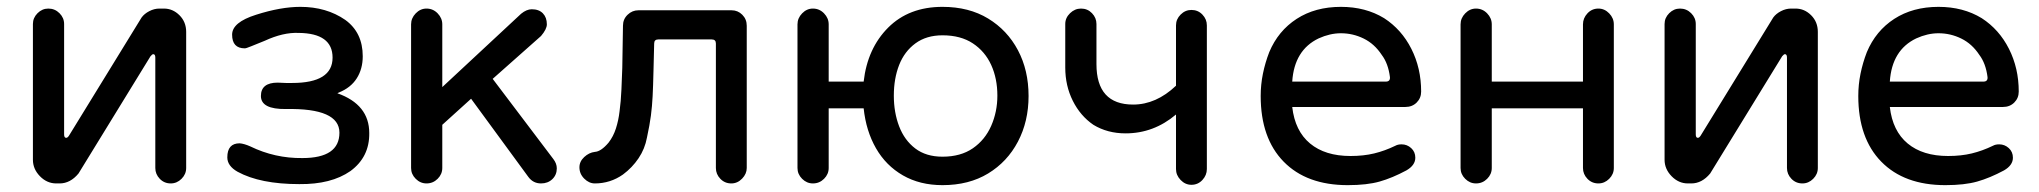

<svg xmlns="http://www.w3.org/2000/svg" viewBox="-20 -558 5947 560"><path d="M144 -23Q117 -23 96.5 -44Q76 -65 76 -92V-488Q76 -506 89.5 -519.5Q103 -533 121 -533Q140 -533 153.5 -519.5Q167 -506 167 -488V-166Q167 -156 173 -156Q177 -156 181 -162L393 -507Q401 -518 415.5 -525.5Q430 -533 445 -533H458Q484 -533 503.5 -513.5Q523 -494 523 -465V-68Q523 -50 509.5 -36.5Q496 -23 478 -23Q459 -23 446 -36.5Q433 -50 433 -68V-390Q433 -400 427 -400Q424 -400 419 -394L209 -52Q185 -23 154 -23Z M853 -21Q739 -21 673 -57Q643 -74 643 -99Q643 -140 679 -140Q692 -139 710 -131Q782 -96 862 -97Q970 -97 970 -171Q970 -243 814 -240Q741 -239 741 -278Q741 -317 790 -317L814 -316H832Q950 -316 950 -390Q950 -461 851 -462Q806 -464 752 -439Q727 -429 712.5 -423Q698 -417 694 -417Q657 -417 657 -457Q657 -493 727 -515Q799 -538 856 -538Q932 -538 987 -500Q1038 -463 1038 -394Q1038 -357 1020.5 -329.5Q1003 -302 968 -288L964 -286Q1057 -253 1057 -170Q1058 -100 1002 -59Q946 -20 853 -21Z M1224 -23Q1206 -23 1192.5 -36.5Q1179 -50 1179 -68V-487Q1179 -505 1192.5 -519Q1206 -533 1224 -533Q1243 -533 1256.5 -519Q1270 -505 1270 -487V-304L1500 -518Q1516 -531 1531 -531Q1552 -531 1563.5 -519Q1575 -507 1575 -487Q1575 -473 1558 -453L1417 -328L1594 -94Q1604 -81 1604 -67Q1604 -48 1591 -35.5Q1578 -23 1558 -23Q1535 -23 1521 -42L1354 -270L1270 -194V-68Q1270 -50 1256.5 -36.5Q1243 -23 1224 -23Z M1715 -23Q1698 -23 1684 -37Q1670 -51 1670 -70Q1670 -87 1684 -100Q1698 -113 1715 -115Q1733 -116 1755 -142Q1769 -160 1776.5 -183.5Q1784 -207 1787 -233Q1791 -262 1792.5 -297Q1794 -332 1795 -360L1797 -483Q1797 -502 1810.5 -515Q1824 -528 1842 -528H2114Q2132 -528 2145 -515Q2158 -502 2158 -483V-68Q2158 -51 2144.5 -37Q2131 -23 2113 -23Q2094 -23 2081 -36.5Q2068 -50 2068 -68V-431Q2068 -443 2056 -443H1900Q1888 -443 1888 -431L1886 -351Q1885 -307 1883.5 -277.5Q1882 -248 1878.5 -221Q1875 -194 1867 -157Q1861 -124 1842.5 -96.5Q1824 -69 1797 -49Q1760 -23 1715 -23Z M2729 -18Q2663 -18 2613.5 -46.5Q2564 -75 2535 -125.5Q2506 -176 2499 -242H2397V-68Q2397 -50 2383.5 -36.5Q2370 -23 2351 -23Q2333 -23 2319.5 -36.5Q2306 -50 2306 -68V-487Q2306 -505 2319.5 -519Q2333 -533 2351 -533Q2370 -533 2383.5 -519Q2397 -505 2397 -487V-320H2499Q2510 -417 2570.5 -477.5Q2631 -538 2729 -538Q2806 -538 2862 -504Q2918 -470 2949 -411.5Q2980 -353 2980 -278Q2980 -204 2949 -145Q2918 -86 2862 -52Q2806 -18 2729 -18ZM2729 -101Q2782 -101 2817.5 -125.5Q2853 -150 2871 -191Q2889 -232 2889 -279Q2889 -329 2871 -368.5Q2853 -408 2817.5 -431.5Q2782 -455 2729 -455Q2682 -455 2650 -431.5Q2618 -408 2602.5 -368.5Q2587 -329 2587 -279Q2587 -230 2602.5 -189.5Q2618 -149 2649.5 -125Q2681 -101 2729 -101Z M3455 -19Q3437 -19 3423.5 -33Q3410 -47 3410 -65V-224Q3345 -169 3263 -169Q3210 -169 3169 -194Q3131 -220 3109 -264Q3087 -308 3087 -361V-488Q3087 -506 3101 -519.5Q3115 -533 3133 -533Q3152 -533 3165 -519.5Q3178 -506 3178 -488V-371Q3178 -253 3285 -253Q3352 -253 3410 -308V-484Q3410 -502 3423.5 -515.5Q3437 -529 3455 -529Q3474 -529 3487 -515.5Q3500 -502 3500 -484V-65Q3500 -47 3487 -33Q3474 -19 3455 -19Z M3911 -18Q3791 -18 3724 -86.5Q3657 -155 3657 -278Q3657 -311 3663.5 -343Q3670 -375 3682 -406Q3708 -468 3762 -503Q3816 -538 3891 -538Q3963 -538 4017 -505Q4068 -472 4096.5 -415.5Q4125 -359 4125 -291Q4125 -272 4112 -259Q4099 -246 4079 -246H3749Q3757 -176 3801 -139.5Q3845 -103 3919 -103Q3957 -103 3988 -110.5Q4019 -118 4050 -133Q4057 -137 4068 -137Q4084 -137 4096 -126Q4108 -115 4108 -98Q4108 -76 4082 -61Q4041 -39 4004 -28.5Q3967 -18 3911 -18ZM3749 -320H4022Q4035 -320 4034 -333Q4029 -373 4010 -398Q3989 -430 3957.5 -445.5Q3926 -461 3891 -461Q3859 -461 3826 -446Q3755 -412 3749 -320Z M4285 -23Q4267 -23 4253.5 -36.5Q4240 -50 4240 -68V-487Q4240 -505 4253.5 -519Q4267 -533 4285 -533Q4304 -533 4317.5 -519Q4331 -505 4331 -487V-320H4597V-487Q4597 -505 4610 -519Q4623 -533 4642 -533Q4660 -533 4673.5 -519Q4687 -505 4687 -487V-68Q4687 -50 4673.5 -36.5Q4660 -23 4642 -23Q4623 -23 4610 -36.5Q4597 -50 4597 -68V-242H4331V-68Q4331 -50 4317.5 -36.5Q4304 -23 4285 -23Z M4903 -23Q4876 -23 4855.5 -44Q4835 -65 4835 -92V-488Q4835 -506 4848.5 -519.5Q4862 -533 4880 -533Q4899 -533 4912.5 -519.5Q4926 -506 4926 -488V-166Q4926 -156 4932 -156Q4936 -156 4940 -162L5152 -507Q5160 -518 5174.5 -525.5Q5189 -533 5204 -533H5217Q5243 -533 5262.5 -513.5Q5282 -494 5282 -465V-68Q5282 -50 5268.5 -36.5Q5255 -23 5237 -23Q5218 -23 5205 -36.5Q5192 -50 5192 -68V-390Q5192 -400 5186 -400Q5183 -400 5178 -394L4968 -52Q4944 -23 4913 -23Z M5654 -18Q5534 -18 5467 -86.5Q5400 -155 5400 -278Q5400 -311 5406.5 -343Q5413 -375 5425 -406Q5451 -468 5505 -503Q5559 -538 5634 -538Q5706 -538 5760 -505Q5811 -472 5839.5 -415.5Q5868 -359 5868 -291Q5868 -272 5855 -259Q5842 -246 5822 -246H5492Q5500 -176 5544 -139.5Q5588 -103 5662 -103Q5700 -103 5731 -110.5Q5762 -118 5793 -133Q5800 -137 5811 -137Q5827 -137 5839 -126Q5851 -115 5851 -98Q5851 -76 5825 -61Q5784 -39 5747 -28.5Q5710 -18 5654 -18ZM5492 -320H5765Q5778 -320 5777 -333Q5772 -373 5753 -398Q5732 -430 5700.5 -445.5Q5669 -461 5634 -461Q5602 -461 5569 -446Q5498 -412 5492 -320Z"/></svg>

Font: Huninn
Style: Regular
Weight: 400
Designer: justfont
Foundry: justfont
Version: Version 1.003